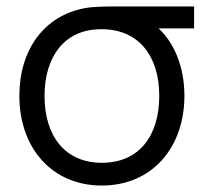

<svg xmlns="http://www.w3.org/2000/svg" viewBox="-20 -560 645 595"><path d="M295.5 15C451 15 551.5 -102.5 551.5 -263C551.5 -351 521 -426 471.5 -472H581.5V-540H349C310.5 -540 272.5 -540 244.5 -535C118 -512.5 40 -407 40 -263C40 -102.5 140 15 295.5 15ZM295.5 -55.5C182 -55.5 118 -138 118 -263C118 -380 176.5 -470.5 295.5 -469.5C412.5 -469 473.5 -383.5 473.5 -263C473.5 -140.5 412.5 -55.5 295.5 -55.5Z"/></svg>

Font: Hauora
Style: Regular
Weight: 400
Designer: Mikhail Sharanda
Foundry: WCYS & Co.
Version: Version 1.010